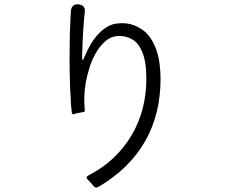

<svg xmlns="http://www.w3.org/2000/svg" viewBox="-20 -813 1040 879"><path d="M406 36Q400 28 395 23L382 10Q370 -2 385 -10Q450 -43 499 -89.5Q548 -136 582 -193Q616 -250 633 -315.5Q650 -381 650 -452Q650 -474 648 -500.5Q646 -527 639 -552.5Q632 -578 618.5 -600Q605 -622 583 -634Q552 -651 516 -648Q484 -645 459 -621.5Q434 -598 416.5 -566.5Q399 -535 388.5 -499.5Q378 -464 373 -437Q362 -377 368 -310Q370 -300 360 -300L326 -293L318 -290Q311 -289 309 -296Q304 -331 303 -376Q301 -402 300.5 -429.5Q300 -457 299 -486Q298 -544 299 -602Q299 -660 302 -711Q302 -726 303 -739.5Q304 -753 305 -765Q306 -779 315.5 -787Q325 -795 339 -793H341Q373 -788 368 -756Q367 -747 366 -736.5Q365 -726 364 -715Q360 -669 358 -614Q357 -600 357 -587.5Q357 -575 356 -562Q355 -539 358.5 -538.5Q362 -538 370 -560Q380 -584 394.5 -609Q409 -634 428.5 -655.5Q448 -677 472 -691Q496 -705 524 -706Q575 -711 619 -685Q649 -668 667.5 -641Q686 -614 696.5 -582.5Q707 -551 711 -517.5Q715 -484 715 -452Q715 -289 643.5 -165Q572 -41 432 42Q417 51 406 36Z"/></svg>

Font: Higure Gothic
Style: Regular
Weight: 400
Designer: Yoshimichi Ohira
Foundry: Positype
Version: Version 1.000